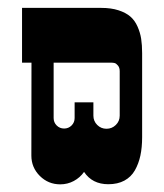

<svg xmlns="http://www.w3.org/2000/svg" viewBox="-20 -474 422 494"><path d="M196.3 -31.7Q217.3 0 258.7 0Q282.7 0 300 -9.3Q317.3 -18.7 327 -35.7Q336.7 -52.7 341.2 -73.7Q345.7 -94.7 345.7 -121V-337.3Q345.7 -358 343.2 -374.2Q340.7 -390.3 333.8 -405.8Q327 -421.3 315.5 -431.3Q304 -441.3 285 -447.5Q266 -453.7 240.3 -453.7H36.7V-312.7H61L60.7 -73.7Q60.7 -43 82.5 -21.3Q104.3 0.3 135 0.3Q153.7 0.3 169.8 -8.3Q186 -17 196.3 -31.7ZM220.3 -176.3V-210.7H172V-170.3Q172 -159 164.2 -151.2Q156.3 -143.3 145 -143.3Q133.7 -143.3 125.8 -151.2Q118 -159 118 -170.3V-312.7H267.7Q271.3 -312.7 275.2 -311.7Q279 -310.7 283.5 -305.3Q288 -300 288 -290.7V-176.3Q288 -162.3 278 -152.5Q268 -142.7 254 -142.7Q240 -142.7 230.2 -152.5Q220.3 -162.3 220.3 -176.3Z"/></svg>

Font: Jomhuria
Style: Regular
Weight: 400
Designer: Arabic design by Kourosh Beigpour, Latin design by Eben Sorkin, engineering by Lasse Fister and Khaled Hosney
Version: Version 1.0010